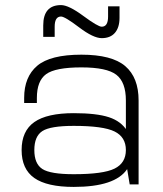

<svg xmlns="http://www.w3.org/2000/svg" viewBox="-20 -725 640 755"><path d="M75 -340V-320H125V-340Q125 -407 161.5 -433.5Q198 -460 300 -460Q400 -460 437.5 -431Q475 -402 475 -330V-220L525 -250V-330Q525 -420 472.5 -465Q420 -510 300 -510Q178 -510 126.5 -466.5Q75 -423 75 -340ZM525 -250H475V-95L480 -60L490 0H525ZM270 10Q433 10 480 -60L475 -135Q475 -84 430.5 -62Q386 -40 270 -40Q178 -40 146.5 -60.5Q115 -81 115 -135Q115 -189 146.5 -209.5Q178 -230 270 -230Q386 -230 430.5 -208Q475 -186 475 -135L480 -210Q457 -248 408.5 -264Q360 -280 270 -280Q165 -280 115 -245Q65 -210 65 -135Q65 -60 115 -25Q165 10 270 10ZM380 -575Q347 -575 291 -617.5Q235 -660 220 -660Q195 -660 195 -620V-580H150V-625Q150 -705 220 -705Q250 -705 307.5 -662.5Q365 -620 380 -620Q405 -620 405 -660V-700H450V-655Q450 -617 432 -596Q414 -575 380 -575Z"/></svg>

Font: Millimetre
Style: Light
Weight: 200
Designer: Jérémy Landes
Version: Version 1.0